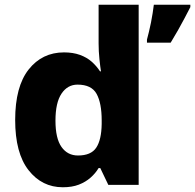

<svg xmlns="http://www.w3.org/2000/svg" viewBox="-20 -780 823 810"><path d="M245 10Q157 10 100.5 -62Q44 -134 44 -274Q44 -415 101 -487Q158 -559 250 -559Q288 -559 317 -548.5Q346 -538 366.5 -520Q387 -502 402 -479H406Q403 -497 399.5 -530.5Q396 -564 396 -597V-760H565V0H437L403 -71H396Q383 -49 362 -30.5Q341 -12 312.5 -1Q284 10 245 10ZM309 -124Q364 -124 386 -157Q408 -190 409 -257V-272Q409 -345 387.5 -384Q366 -423 307 -423Q265 -423 239.5 -385Q214 -347 214 -271Q214 -196 239.5 -160Q265 -124 309 -124ZM783 -750Q771 -727 758.5 -703Q746 -679 731.5 -653.5Q717 -628 700 -600H600V-613Q604 -628 608.5 -646.5Q613 -665 617 -685Q621 -705 624 -724.5Q627 -744 629 -760H783Z"/></svg>

Font: Noto Sans Armenian ExtraBold
Style: Regular
Weight: 800
Version: Version 2.007